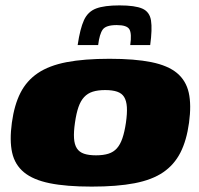

<svg xmlns="http://www.w3.org/2000/svg" viewBox="-20 -685 737 712"><path d="M320 7Q226 7 164.5 -5.5Q103 -18 69 -46Q35 -74 25 -119Q15 -164 24 -230Q33 -296 56 -341Q79 -386 120.5 -414Q162 -442 227 -454.5Q292 -467 386 -467Q480 -467 541.5 -454.5Q603 -442 636.5 -414Q670 -386 680 -341Q690 -296 681 -230Q672 -164 649 -119Q626 -74 585 -46Q544 -18 479 -5.5Q414 7 320 7ZM336 -109Q363 -109 382 -115Q401 -121 413.5 -135Q426 -149 434 -172.5Q442 -196 447 -230Q452 -265 450.5 -288Q449 -311 440.5 -325Q432 -339 414.5 -345Q397 -351 370 -351Q343 -351 324 -345Q305 -339 292 -325Q279 -311 271 -288Q263 -265 258 -230Q253 -196 254.5 -172.5Q256 -149 265 -135Q274 -121 291.5 -115Q309 -109 336 -109ZM423 -665Q481 -665 508 -653Q535 -641 540 -609Q545 -577 537 -518H463Q469 -560 460 -576Q451 -592 413 -592Q373 -592 361 -575.5Q349 -559 344 -518H268Q277 -579 291.5 -610.5Q306 -642 336.5 -653.5Q367 -665 423 -665Z"/></svg>

Font: Genos Thin Black
Style: Italic
Weight: 900
Italic angle: -8°
Version: Version 1.010